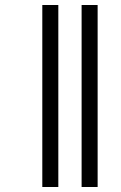

<svg xmlns="http://www.w3.org/2000/svg" viewBox="-20 -682 484 767"><path d="M149 -662V65H213V-662ZM306 -662V65H370V-662Z"/></svg>

Font: Noto Serif Sinhala ExtraCondensed Medium
Style: Regular
Weight: 500
Width: 2
Designer: Jelle Bosma - Monotype Design Team
Foundry: Monotype Imaging Inc.
Version: Version 2.007